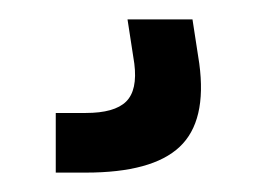

<svg xmlns="http://www.w3.org/2000/svg" viewBox="-20 -20 263 198"><path d="M37.5 158V96.5H68.5Q98 96.5 110 84.8Q122 73 118.5 45.5L111.5 0H178.5L185.5 45.5Q193.5 105 165.2 131.5Q137 158 68.5 158Z"/></svg>

Font: Big Shoulders Stencil Display ExtraBold
Style: Regular
Weight: 800
Designer: Patric King
Foundry: XO Type Co
Version: Version 1.000